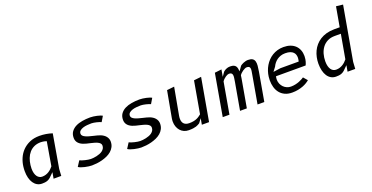

<svg xmlns="http://www.w3.org/2000/svg" viewBox="-28 -1589 4607 2376"><g transform="rotate(-20 2275.0 -401.0)"><path d="M463.5 -465Q454.5 -469 441.8 -472Q429 -475 417.5 -476.5Q404 -478.5 389.5 -479Q338.5 -479 300.5 -461.5Q262.5 -444 236 -413.5Q209.5 -383 194 -342.5Q178.5 -302 173 -256Q170 -231 170 -210.5Q170 -176 177 -150Q184 -124 196.5 -106.8Q209 -89.5 225.5 -80.8Q242 -72 261.5 -72Q287.5 -72 309.5 -79Q331.5 -86 349.8 -97.5Q368 -109 383.2 -123.5Q398.5 -138 410.5 -153ZM384 0 398 -81 340.5 -24.5Q330 -16 319.8 -9.8Q309.5 -3.5 297.2 0.5Q285 4.5 269 6.5Q253 8.5 231 8.5Q195.5 8.5 167.5 -7.5Q139.5 -23.5 120 -52.2Q100.5 -81 90.2 -121Q80 -161 80 -209.5Q80 -223.5 80.8 -238.2Q81.5 -253 83.5 -268Q90 -323.5 112.5 -375.8Q135 -428 174.2 -468.5Q213.5 -509 269.8 -533.8Q326 -558.5 400 -558.5Q442 -558.5 485 -551.5Q528 -544.5 566.5 -531.5L490.5 -90L485 0Z M1182.5 -454.5Q1174 -459 1157.8 -464.2Q1141.5 -469.5 1123.2 -474Q1105 -478.5 1087 -481.2Q1069 -484 1056.5 -484Q1030 -484 1000.2 -481.2Q970.5 -478.5 945.2 -470.2Q920 -462 903.5 -447.2Q887 -432.5 887 -408.5Q887 -392 899.2 -380Q911.5 -368 931.2 -359Q951 -350 976.2 -343Q1001.5 -336 1027 -330Q1052.5 -324 1076 -318Q1099.5 -312 1116.5 -305Q1135 -297.5 1151.5 -286.5Q1168 -275.5 1180 -261.2Q1192 -247 1199 -229.5Q1206 -212 1206 -191.5Q1206 -152.5 1190.8 -122.5Q1175.5 -92.5 1149.8 -70.2Q1124 -48 1091 -33Q1058 -18 1022.8 -8.8Q987.5 0.5 952.2 4.5Q917 8.5 887.5 8.5Q870.5 8.5 845.8 5.2Q821 2 795.8 -3.8Q770.5 -9.5 748.5 -17.5Q726.5 -25.5 715 -34.5L760.5 -105.5Q771.5 -99.5 790 -93.5Q808.5 -87.5 829 -82.5Q849.5 -77.5 869.2 -74.5Q889 -71.5 902.5 -71.5Q917.5 -71.5 937.5 -73.5Q957.5 -75.5 978.5 -80.2Q999.5 -85 1020.2 -92.8Q1041 -100.5 1057 -112.5Q1073 -124.5 1083 -141Q1093 -157.5 1093 -179.5Q1093 -197 1081.8 -209.2Q1070.5 -221.5 1052.2 -230.2Q1034 -239 1010.5 -245.5Q987 -252 962.2 -257.8Q937.5 -263.5 913.8 -269.2Q890 -275 871 -283Q848.5 -292.5 833 -304.2Q817.5 -316 808 -329.5Q798.5 -343 794.2 -358.2Q790 -373.5 790 -389.5Q790 -437.5 813 -469.8Q836 -502 874.2 -521.8Q912.5 -541.5 962.5 -550Q1012.5 -558.5 1066.5 -558.5Q1085.5 -558.5 1109 -555.5Q1132.5 -552.5 1155 -547.5Q1177.5 -542.5 1196 -536.2Q1214.5 -530 1223.5 -523.5Z M1832.5 -454.5Q1824 -459 1807.8 -464.2Q1791.5 -469.5 1773.2 -474Q1755 -478.5 1737 -481.2Q1719 -484 1706.5 -484Q1680 -484 1650.2 -481.2Q1620.5 -478.5 1595.2 -470.2Q1570 -462 1553.5 -447.2Q1537 -432.5 1537 -408.5Q1537 -392 1549.2 -380Q1561.5 -368 1581.2 -359Q1601 -350 1626.2 -343Q1651.5 -336 1677 -330Q1702.5 -324 1726 -318Q1749.5 -312 1766.5 -305Q1785 -297.5 1801.5 -286.5Q1818 -275.5 1830 -261.2Q1842 -247 1849 -229.5Q1856 -212 1856 -191.5Q1856 -152.5 1840.8 -122.5Q1825.5 -92.5 1799.8 -70.2Q1774 -48 1741 -33Q1708 -18 1672.8 -8.8Q1637.5 0.5 1602.2 4.5Q1567 8.5 1537.5 8.5Q1520.5 8.5 1495.8 5.2Q1471 2 1445.8 -3.8Q1420.5 -9.5 1398.5 -17.5Q1376.5 -25.5 1365 -34.5L1410.5 -105.5Q1421.5 -99.5 1440 -93.5Q1458.5 -87.5 1479 -82.5Q1499.5 -77.5 1519.2 -74.5Q1539 -71.5 1552.5 -71.5Q1567.5 -71.5 1587.5 -73.5Q1607.5 -75.5 1628.5 -80.2Q1649.5 -85 1670.2 -92.8Q1691 -100.5 1707 -112.5Q1723 -124.5 1733 -141Q1743 -157.5 1743 -179.5Q1743 -197 1731.8 -209.2Q1720.5 -221.5 1702.2 -230.2Q1684 -239 1660.5 -245.5Q1637 -252 1612.2 -257.8Q1587.5 -263.5 1563.8 -269.2Q1540 -275 1521 -283Q1498.5 -292.5 1483 -304.2Q1467.5 -316 1458 -329.5Q1448.5 -343 1444.2 -358.2Q1440 -373.5 1440 -389.5Q1440 -437.5 1463 -469.8Q1486 -502 1524.2 -521.8Q1562.5 -541.5 1612.5 -550Q1662.5 -558.5 1716.5 -558.5Q1735.5 -558.5 1759 -555.5Q1782.5 -552.5 1805 -547.5Q1827.5 -542.5 1846 -536.2Q1864.5 -530 1873.5 -523.5Z M2433.5 -550 2530.5 -560.5 2431.5 0H2336.5L2351 -81.5L2311 -28Q2299 -21 2287.5 -14.5Q2276 -8 2260.2 -3Q2244.5 2 2221.2 5.2Q2198 8.5 2162.5 8.5Q2128 8.5 2100 -4.5Q2072 -17.5 2052.2 -40.2Q2032.5 -63 2021.8 -93.5Q2011 -124 2011 -159Q2011 -169 2011.8 -179.5Q2012.5 -190 2014.5 -200.5L2078.5 -550L2175.5 -560.5L2109.5 -200.5Q2107.5 -190.5 2106.8 -181.2Q2106 -172 2106 -163Q2106 -143 2111 -126.2Q2116 -109.5 2127.2 -97.2Q2138.5 -85 2156.2 -78.2Q2174 -71.5 2199 -71.5Q2232 -71.5 2256.2 -76.5Q2280.5 -81.5 2299 -89.8Q2317.5 -98 2331.8 -108.2Q2346 -118.5 2359.5 -129Z M2700 0H2611.5L2708 -550L2798.5 -560.5L2782.5 -468.5Q2796.5 -488.5 2804 -499.8Q2811.5 -511 2815.2 -516.2Q2819 -521.5 2820 -522.8Q2821 -524 2821.5 -524Q2827 -528.5 2834.8 -534.5Q2842.5 -540.5 2853.2 -545.8Q2864 -551 2878.8 -554.8Q2893.5 -558.5 2913 -558.5Q2941 -558.5 2957.8 -551.2Q2974.5 -544 2983.5 -531.2Q2992.5 -518.5 2996.2 -500.5Q3000 -482.5 3001.5 -461.5L3043.5 -521.5Q3049 -526 3059.8 -532.5Q3070.5 -539 3084.5 -544.8Q3098.5 -550.5 3114.2 -554.5Q3130 -558.5 3146 -558.5Q3184 -558.5 3204 -545.8Q3224 -533 3231 -509Q3238 -485 3235.2 -451Q3232.5 -417 3225 -375L3159 0H3070L3135 -370Q3140 -397 3142.8 -417.2Q3145.5 -437.5 3142.8 -451.2Q3140 -465 3130 -471.8Q3120 -478.5 3099.5 -478.5Q3089.5 -478.5 3075.5 -472.2Q3061.5 -466 3047.2 -456.2Q3033 -446.5 3020.2 -434.2Q3007.5 -422 3000 -409.5Q2999.5 -406.5 2998.5 -399.8Q2997.5 -393 2996.5 -385.8Q2995.5 -378.5 2994.5 -372.2Q2993.5 -366 2993 -363.5L2929 0H2839.5L2903 -360Q2907.5 -387 2910.5 -409Q2913.5 -431 2911 -446.2Q2908.5 -461.5 2898.2 -470Q2888 -478.5 2866.5 -478.5Q2858.5 -478.5 2846.8 -474Q2835 -469.5 2822 -460.8Q2809 -452 2796 -439.8Q2783 -427.5 2772.5 -412Z M3758.5 -69.5Q3743 -56 3720.2 -42Q3697.5 -28 3668 -16.8Q3638.5 -5.5 3602.8 1.5Q3567 8.5 3526 8.5Q3469.5 8.5 3429.5 -10.8Q3389.5 -30 3363.8 -62.5Q3338 -95 3326 -137.8Q3314 -180.5 3314 -227.5Q3314 -251 3317 -275Q3321.5 -311.5 3333.2 -347Q3345 -382.5 3363.8 -414Q3382.5 -445.5 3407.8 -472Q3433 -498.5 3464.5 -517.8Q3496 -537 3533.2 -547.8Q3570.5 -558.5 3613 -558.5Q3663 -558.5 3701.8 -544.5Q3740.5 -530.5 3767 -505Q3793.5 -479.5 3807.2 -443.8Q3821 -408 3821 -364.5Q3821 -343.5 3817.5 -323Q3815 -307.5 3811.2 -294.5Q3807.5 -281.5 3803.5 -271.5Q3799 -260 3794.5 -250H3404Q3401 -238.5 3399.8 -228Q3398.5 -217.5 3398.5 -207.5Q3398.5 -176.5 3410 -150.5Q3421.5 -124.5 3440.5 -105.8Q3459.5 -87 3484 -76.8Q3508.5 -66.5 3535 -66.5Q3567 -66.5 3595.2 -72.8Q3623.5 -79 3646.2 -88Q3669 -97 3686 -106.5Q3703 -116 3712.5 -122.5ZM3729.5 -325Q3730.5 -326.5 3732 -333Q3733.5 -339.5 3734.8 -347.8Q3736 -356 3736.8 -363.8Q3737.5 -371.5 3737.5 -376Q3737.5 -394 3732 -412.2Q3726.5 -430.5 3712 -445.5Q3697.5 -460.5 3672 -469.8Q3646.5 -479 3606.5 -479Q3574 -479 3546.8 -469.8Q3519.5 -460.5 3497.8 -444.8Q3476 -429 3460 -408.5Q3444 -388 3434 -366L3393 -311.5L3489.5 -325Z M4257.5 -470Q4201 -470 4160 -448.8Q4119 -427.5 4092.5 -391.8Q4066 -356 4053 -309.8Q4040 -263.5 4040 -213.5Q4040 -177.5 4047 -151Q4054 -124.5 4066.5 -106.8Q4079 -89 4096 -80.5Q4113 -72 4133 -72Q4159 -72 4181 -79Q4203 -86 4221.2 -97.5Q4239.5 -109 4254.8 -123.5Q4270 -138 4282 -153L4338 -470ZM4255.5 0 4269.5 -81 4212 -24.5Q4201.5 -16 4191.2 -9.8Q4181 -3.5 4168.8 0.5Q4156.5 4.5 4140.5 6.5Q4124.5 8.5 4102.5 8.5Q4066 8.5 4037.5 -7.8Q4009 -24 3989.5 -53.8Q3970 -83.5 3960 -124.8Q3950 -166 3950 -215.5Q3950 -258 3958.8 -299.5Q3967.5 -341 3985 -378Q4002.5 -415 4029.5 -446.2Q4056.5 -477.5 4092.8 -500.5Q4129 -523.5 4175.2 -536.5Q4221.5 -549.5 4277.5 -550H4352L4398 -810L4487.5 -800L4362 -90L4356.5 0Z"/></g></svg>

Font: B612 Mono
Style: Italic
Weight: 400
Italic angle: -10°
Version: Version 1.005